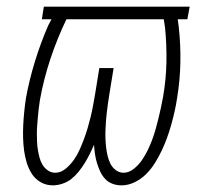

<svg xmlns="http://www.w3.org/2000/svg" viewBox="-20 -550 640 578"><path d="M139 8Q119 8 102.5 -1.5Q86 -11 76 -26.5Q66 -42 60.5 -60Q55 -78 52.5 -97Q50 -116 49.5 -135.5Q49 -155 50 -174.5Q51 -194 53 -214Q55 -234 58 -254Q68 -309 85 -364.5Q102 -420 125 -473L135 -492H106L112 -530H551L544 -492H515L518 -470Q524 -416 523 -362Q522 -308 513 -254Q510 -234 505.5 -214Q501 -194 495.5 -174.5Q490 -155 483 -135.5Q476 -116 467 -97Q458 -78 446.5 -59.5Q435 -41 420 -26Q405 -11 385.5 -1.5Q366 8 346 8Q331 8 318 3Q305 -2 296 -12Q287 -22 281.5 -34Q276 -46 272 -59Q268 -72 266 -86Q264 -100 263 -114Q257 -100 250 -86Q243 -72 235 -59Q227 -46 217 -33.5Q207 -21 195 -11.5Q183 -2 168 3Q153 8 139 8ZM352 -30Q368 -30 382.5 -41.5Q397 -53 407 -67.5Q417 -82 424.5 -97.5Q432 -113 438 -129Q444 -145 448.5 -161Q453 -177 457 -193.5Q461 -210 464.5 -226Q468 -242 471 -259Q480 -311 481 -362.5Q482 -414 477 -466L473 -492H180Q152 -434 131.5 -372Q111 -310 100 -248Q98 -235 96.5 -222.5Q95 -210 94 -197.5Q93 -185 92 -172.5Q91 -160 91 -148Q91 -136 91.5 -123.5Q92 -111 94 -99Q96 -87 99 -75.5Q102 -64 108 -54Q114 -44 124 -37Q134 -30 146 -30Q163 -30 177.5 -42Q192 -54 202.5 -69Q213 -84 220 -100Q227 -116 233 -132Q239 -148 244 -165Q249 -182 253 -198.5Q257 -215 260 -231.5Q263 -248 266 -265L279 -345H322L309 -265Q307 -252 305 -238.5Q303 -225 301.5 -211.5Q300 -198 299 -185Q298 -172 297.5 -158.5Q297 -145 297.5 -132Q298 -119 299.5 -106Q301 -93 304 -80.5Q307 -68 312.5 -57Q318 -46 328.5 -38Q339 -30 352 -30Q352 -30 352 -30Q352 -30 352 -30Z"/></svg>

Font: Iosevka Curly XLtEx
Style: Italic
Weight: 200
Width: 7
Italic angle: -9°
Monospace: yes
Designer: Belleve Invis
Foundry: Belleve Invis
Version: Version 11.1.0; ttfautohint (v1.8.3)